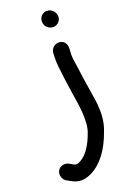

<svg xmlns="http://www.w3.org/2000/svg" viewBox="-165 -747 647 980"><g transform="rotate(-20 158.0 -257.5)"><path d="M22 151 44 163C67 177 91 182 116 178C204 160 262 69 291 -15C311 -64 313 -118 305 -179C297 -236 285 -299 279 -352C274 -396 266 -418 269 -454L270 -472C272 -503 254 -522 229 -522C206 -522 188 -504 185 -484V-483L184 -458C183 -443 184 -426 186 -405C191 -360 198 -305 206 -254C218 -182 233 -90 209 -33C191 17 164 62 131 82C112 94 102 97 87 89L68 78C58 72 44 71 36 73C-5 82 -5 132 21 150ZM231 -605C254 -605 273 -624 273 -647C273 -671 254 -694 227 -694C203 -694 185 -675 185 -651C185 -623 208 -605 231 -605Z"/></g></svg>

Font: Stray Cat
Style: BlkCn
Weight: 900
Version: Version 1.0